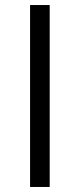

<svg xmlns="http://www.w3.org/2000/svg" viewBox="-20 -743 316 763"><path d="M99.5 -723H177.5V0H99.5Z"/></svg>

Font: Public Sans Thin Light
Style: Regular
Weight: 300
Version: Version 1.007